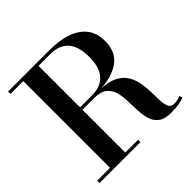

<svg xmlns="http://www.w3.org/2000/svg" viewBox="-187 -928 1113 1113"><g transform="rotate(-45 369.0 -372.0)"><path d="M27 -19.5H132V-730.5H27V-750H367Q446 -750 505.8 -729.8Q565.5 -709.5 598.8 -667.2Q632 -625 632 -560Q632 -474 577.2 -431.2Q522.5 -388.5 421.5 -380.5Q486 -377.5 523.8 -356.2Q561.5 -335 580 -302.5Q598.5 -270 604.8 -232Q611 -194 611.2 -156.2Q611.5 -118.5 613.2 -87.2Q615 -56 624.5 -37.2Q634 -18.5 658.5 -18.5Q674.5 -18.5 687.2 -21.8Q700 -25 710 -30L717 -11.5Q705 -5 676.8 0.5Q648.5 6 612 6Q558 6.5 530.5 -14Q503 -34.5 492.8 -68Q482.5 -101.5 481 -141.8Q479.5 -182 478.2 -222.2Q477 -262.5 467.2 -296Q457.5 -329.5 431 -350Q404.5 -370.5 352 -370.5H257V-19.5H362V0H27ZM354.5 -730.5H257V-390H354.5Q426.5 -390 464.2 -432.2Q502 -474.5 502 -560Q502 -645.5 464.2 -688Q426.5 -730.5 354.5 -730.5Z"/></g></svg>

Font: Bodoni* 11pt Medium
Style: Regular
Weight: 500
Version: Version 2.3